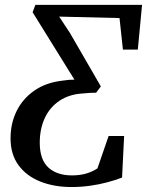

<svg xmlns="http://www.w3.org/2000/svg" viewBox="-20 -763 606 792"><path d="M274.5 8.5Q203 8.5 146 -14.2Q89 -37 56.2 -81.8Q23.5 -126.5 23.5 -192.5Q23.5 -254 48.5 -304.8Q73.5 -355.5 121 -388.8Q168.5 -422 235 -430Q250.5 -432.5 263.2 -433.5Q276 -434.5 287 -434.5L114.5 -712.5L126 -743H566L548.5 -558.5H487L473 -688.5L224 -694.5L268.5 -627L396 -406.5L376.5 -380.5Q365 -380.5 352.8 -380Q340.5 -379.5 321.5 -377.5Q264.5 -374 224.8 -347Q185 -320 164.5 -275.5Q144 -231 144 -174.5Q144 -104.5 179.5 -72Q215 -39.5 277 -39.5Q310.5 -39.5 336.8 -47.5Q363 -55.5 382 -68.5L428 -202H492L483.5 -30.5Q456 -20 422.5 -11Q389 -2 351.8 3.2Q314.5 8.5 274.5 8.5Z"/></svg>

Font: Merriweather 48pt Medium
Style: Italic
Weight: 500
Italic angle: -7.8°
Version: Version 2.101